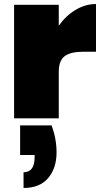

<svg xmlns="http://www.w3.org/2000/svg" viewBox="-20 -588 507 954"><path d="M80 35H236Q261 100 261 170Q261 247 219.5 296.5Q178 346 97 346V268Q152 268 152 193V182H80ZM272 -231V0H50V-564H272V-460Q306 -509 355 -538.5Q404 -568 457 -568V-331H394Q331 -331 301.5 -309Q272 -287 272 -231Z"/></svg>

Font: Poppins Black
Style: Regular
Weight: 900
Designer: Ninad Kale (Devanagari), Jonny Pinhorn (Latin)
Foundry: Indian Type Foundry
Version: Version 3.200;PS 1.000;hotconv 16.6.54;makeotf.lib2.5.65590